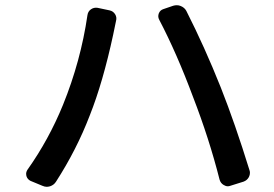

<svg xmlns="http://www.w3.org/2000/svg" viewBox="-20 -720 1040 728"><path d="M218.8 -322.3Q286.1 -488.3 311.5 -662.1Q313.5 -676.8 324.7 -684.6Q335.9 -692.4 349.6 -690.4L395.5 -680.7Q409.2 -677.7 416.5 -666Q423.8 -654.3 419.9 -640.6Q413.1 -609.4 409.2 -588.9Q370.1 -407.2 320.3 -282.2Q270.5 -152.3 192.4 -31.2Q184.6 -18.6 169.9 -13.7Q163.1 -11.7 157.2 -11.7Q149.4 -11.7 140.6 -15.6L95.7 -34.2Q84 -40 80.1 -52.7Q79.1 -56.6 79.1 -60.5Q79.1 -68.4 84 -76.2Q165 -190.4 218.8 -322.3ZM711.9 -352.5Q650.4 -517.6 584 -644.5Q580.1 -651.4 580.1 -658.2Q580.1 -663.1 582 -668.9Q586.9 -681.6 599.6 -685.5L636.7 -698.2Q643.6 -700.2 650.4 -700.2Q658.2 -700.2 665 -697.3Q679.7 -691.4 686.5 -678.7Q755.9 -542 817.4 -387.7Q871.1 -252 925.8 -75.2Q927.7 -70.3 927.7 -64.5Q927.7 -56.6 923.8 -48.8Q917 -36.1 903.3 -31.2L853.5 -15.6Q848.6 -13.7 843.8 -13.7Q835.9 -13.7 828.1 -18.6Q816.4 -25.4 812.5 -39.1Q773.4 -193.4 711.9 -352.5Z"/></svg>

Font: Gen Jyuu Gothic L Monospace Medium
Style: Regular
Weight: 500
Designer: [Source Han Sans]
Ryoko NISHIZUKA  (kana & ideographs); Paul D. Hunt (Latin, Greek & Cyrillic); Wenlong ZHANG  (bopomofo
Version: Version 1.002.20150607